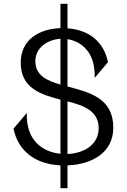

<svg xmlns="http://www.w3.org/2000/svg" viewBox="-20 -860 670 1010"><path d="M298 130H335V10C463 5 576 -56 576 -189C576 -345 448 -375 335 -405V-654C411 -642 483 -582 478 -450L548 -533C526 -641 448 -703 335 -711V-840H298V-712C184 -708 89 -650 89 -531C89 -396 194 -363 298 -336V-51C201 -61 116 -124 121 -266L51 -183C74 -72 158 3 298 10ZM166 -538C166 -610 231 -652 298 -656V-415C225 -436 166 -464 166 -538ZM335 -50V-327C422 -304 499 -277 499 -185C499 -99 421 -53 335 -50Z"/></svg>

Font: Absans
Style: Regular
Weight: 400
Designer: Valerio Monopoli
Version: Version 1.200;Glyphs 3.2 (3217)